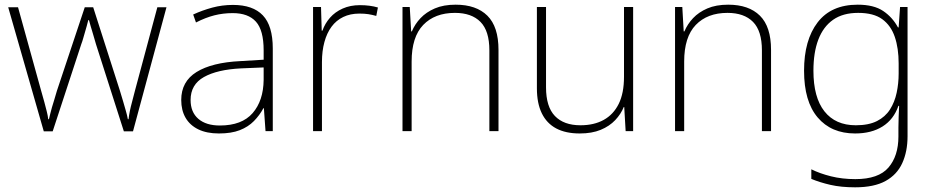

<svg xmlns="http://www.w3.org/2000/svg" viewBox="-20 -560 3986 820"><path d="M390 -371Q386 -385 382 -398.5Q378 -412 374.5 -424Q371 -436 367 -449Q363 -462 360 -474H357Q354 -462 350.5 -449Q347 -436 343 -423Q339 -410 335.5 -397Q332 -384 327 -371L205 1H167L15 -529H57L155 -175Q164 -145 169.5 -123.5Q175 -102 179.5 -85Q184 -68 186 -51H189Q192 -63 195 -75.5Q198 -88 202 -102Q206 -116 211.5 -133Q217 -150 223 -172L342 -529H378L492 -173Q500 -148 506 -126.5Q512 -105 517.5 -86.5Q523 -68 526 -51H529Q531 -68 534.5 -85.5Q538 -103 544 -125Q550 -147 557 -175L652 -529H691L548 1H509Z M975 -539Q1060 -539 1102.5 -494.5Q1145 -450 1145 -353V0H1114L1107 -98H1105Q1089 -68 1064.5 -43Q1040 -18 1004 -4Q968 10 915 10Q863 10 827 -7.5Q791 -25 772.5 -57Q754 -89 754 -133Q754 -212 819.5 -252.5Q885 -293 1006 -299L1106 -305V-345Q1106 -431 1073 -467.5Q1040 -504 974 -504Q933 -504 895.5 -494.5Q858 -485 817 -464L805 -498Q844 -516 886.5 -527.5Q929 -539 975 -539ZM1010 -268Q908 -263 851 -231Q794 -199 794 -133Q794 -81 827 -52.5Q860 -24 919 -24Q1013 -24 1059 -77Q1105 -130 1106 -219V-272Z M1517 -538Q1539 -538 1558 -535.5Q1577 -533 1594 -528L1587 -492Q1569 -497 1553 -499.5Q1537 -502 1515 -502Q1476 -502 1446 -487.5Q1416 -473 1396 -446Q1376 -419 1365.5 -380.5Q1355 -342 1355 -295V0H1317V-530H1351L1354 -429H1357Q1368 -460 1389.5 -484.5Q1411 -509 1443.5 -523.5Q1476 -538 1517 -538Z M1926 -540Q2014 -540 2061.5 -493Q2109 -446 2109 -347V0H2070V-345Q2070 -428 2032 -466.5Q1994 -505 1923 -505Q1837 -505 1787.5 -453.5Q1738 -402 1738 -297V0H1699V-530H1730L1736 -426H1739Q1752 -457 1776 -482.5Q1800 -508 1837 -524Q1874 -540 1926 -540Z M2684 -530V0H2652L2646 -103H2644Q2632 -73 2607.5 -47Q2583 -21 2545.5 -5.5Q2508 10 2456 10Q2396 10 2355.5 -11.5Q2315 -33 2294 -76Q2273 -119 2273 -183V-530H2312V-187Q2312 -104 2350 -64.5Q2388 -25 2459 -25Q2517 -25 2558.5 -48Q2600 -71 2622.5 -116.5Q2645 -162 2645 -232V-530Z M3090 -540Q3178 -540 3225.5 -493Q3273 -446 3273 -347V0H3234V-345Q3234 -428 3196 -466.5Q3158 -505 3087 -505Q3001 -505 2951.5 -453.5Q2902 -402 2902 -297V0H2863V-530H2894L2900 -426H2903Q2916 -457 2940 -482.5Q2964 -508 3001 -524Q3038 -540 3090 -540Z M3643 -540Q3712 -540 3752 -513Q3792 -486 3815 -443H3818L3824 -530H3856V22Q3856 87 3833.5 136.5Q3811 186 3762 213Q3713 240 3632 240Q3572 240 3526.5 229.5Q3481 219 3445 204V163Q3481 181 3529 193Q3577 205 3633 205Q3732 205 3774.5 155.5Q3817 106 3817 23V-15Q3817 -40 3818 -61.5Q3819 -83 3820 -108H3817Q3797 -50 3749.5 -20Q3702 10 3632 10Q3530 10 3472 -58.5Q3414 -127 3414 -258Q3414 -389 3472 -464.5Q3530 -540 3643 -540ZM3645 -505Q3580 -505 3538 -475.5Q3496 -446 3475 -391Q3454 -336 3454 -258Q3454 -144 3501 -84.5Q3548 -25 3635 -25Q3690 -25 3725.5 -43Q3761 -61 3781 -92.5Q3801 -124 3809.5 -164Q3818 -204 3818 -246V-289Q3818 -354 3801.5 -402.5Q3785 -451 3748 -478Q3711 -505 3645 -505Z"/></svg>

Font: Noto Sans Armenian ExtraLight
Style: Regular
Weight: 250
Designer: Monotype Design Team
Foundry: Monotype Imaging Inc.
Version: Version 2.007